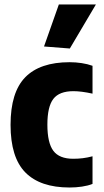

<svg xmlns="http://www.w3.org/2000/svg" viewBox="-20 -826 461 855"><path d="M176 -619 242 -806H407L291 -610ZM290 9Q159 9 93 -58Q27 -125 27 -270Q27 -415 92.5 -482Q158 -549 290 -549Q317 -549 343.5 -545Q370 -541 392 -533V-409Q342 -420 307 -420Q244 -420 217.5 -385.5Q191 -351 191 -271Q191 -190 217.5 -154.5Q244 -119 306 -119Q328 -119 348.5 -121.5Q369 -124 392 -130V-7Q372 1 345 5Q318 9 290 9Z"/></svg>

Font: Encode Sans Compressed
Style: ExtraBold
Weight: 800
Designer: Pablo Impallari, Andres Torresi
Foundry: Pablo Impallari, Andres Torresi
Version: Version 1.000; ttfautohint (v1.00) -l 8 -r 50 -G 200 -x 14 -